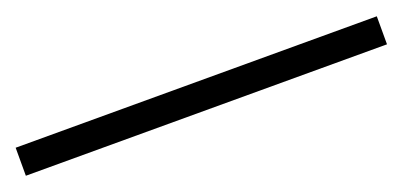

<svg xmlns="http://www.w3.org/2000/svg" viewBox="-17 -67 635 302"><g transform="rotate(-20 300.0 84.5)"><path d="M-2.4 107.4V60.5H602.1V107.4Z"/></g></svg>

Font: Cousine
Style: Regular
Weight: 400
Monospace: yes
Designer: Steve Matteson
Foundry: Ascender Corporation
Version: Version 1.20